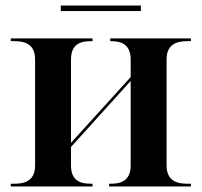

<svg xmlns="http://www.w3.org/2000/svg" viewBox="-20 -675 730 695"><path d="M200 -635H490V-655H200ZM19 0H315V-10H309C275 -10 237 -18 237 -76V-143L453 -382V-76C453 -18 414 -10 381 -10H375V0H671V-10H658C624 -10 583 -18 583 -76V-460C583 -518 624 -526 658 -526H671V-536H379V-526H381C414 -526 453 -518 453 -460V-396L237 -158V-460C237 -518 275 -526 309 -526H315V-536H19V-526H32C66 -526 107 -518 107 -460V-76C107 -18 66 -10 32 -10H19Z"/></svg>

Font: Noto Serif Display SemiBold
Style: Regular
Weight: 600
Designer: Monotype Design Team
Foundry: Monotype Imaging Inc.
Version: Version 2.009